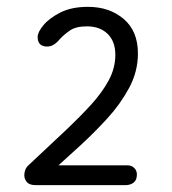

<svg xmlns="http://www.w3.org/2000/svg" viewBox="-20 -952 503 561"><path d="M85 -411Q66 -411 58.5 -420Q51 -429 51 -440Q51 -447 53.5 -454.5Q56 -462 62 -468L176 -575Q214 -611 246 -646Q278 -681 297.5 -717Q317 -753 317 -792Q317 -831 294.5 -853Q272 -875 234 -875Q202 -875 184.5 -863Q167 -851 155 -838Q148 -829 138.5 -822.5Q129 -816 118 -816Q90 -816 90 -844Q90 -858 107 -878.5Q124 -899 156.5 -915.5Q189 -932 237 -932Q300 -932 341.5 -896.5Q383 -861 383 -796Q383 -743 357.5 -695.5Q332 -648 294 -606.5Q256 -565 218 -530L151 -469H352Q364 -469 372 -461.5Q380 -454 380 -442Q380 -426 370.5 -418.5Q361 -411 346 -411Z"/></svg>

Font: Kite One
Style: Regular
Weight: 400
Designer: Eduardo Rodriguez Tunni
Foundry: Eduardo Rodriguez Tunni
Version: Version 1.002; ttfautohint (v1.8.4.7-5d5b);gftools[0.9.23]